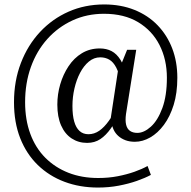

<svg xmlns="http://www.w3.org/2000/svg" viewBox="-20 -692 861 864"><path d="M422 109Q469 109 510 101Q551 93 585 81Q619 69 644 55L659 95Q633 109 596 122Q559 135 514.5 143.5Q470 152 421 152Q339 152 270 126Q201 100 150 50.5Q99 1 71 -70Q43 -141 43 -232Q43 -328 74 -408.5Q105 -489 160 -548Q215 -607 288.5 -639.5Q362 -672 449 -672Q524 -672 585 -647.5Q646 -623 689 -578.5Q732 -534 755 -474Q778 -414 778 -342Q778 -273 761.5 -220Q745 -167 717.5 -130Q690 -93 656 -73.5Q622 -54 587 -54Q563 -54 544.5 -61Q526 -68 512.5 -80Q499 -92 491.5 -108Q484 -124 482 -143L476 -145L513 -388L522 -394L552 -468H593L547 -179Q543 -150 547.5 -131Q552 -112 565 -103Q578 -94 598 -94Q628 -94 659 -122Q690 -150 710.5 -205.5Q731 -261 731 -342Q731 -424 698 -489Q665 -554 602 -592Q539 -630 448 -630Q371 -630 306 -600Q241 -570 193 -516.5Q145 -463 119 -390.5Q93 -318 93 -232Q93 -153 116.5 -89.5Q140 -26 184 18Q228 62 288 85.5Q348 109 422 109ZM372 -49Q333 -49 302.5 -69Q272 -89 255 -127.5Q238 -166 238 -221Q238 -268 251 -312.5Q264 -357 288.5 -394Q313 -431 348.5 -452.5Q384 -474 429 -474Q459 -474 482 -462Q505 -450 522 -423Q539 -396 548 -350L524 -321Q516 -363 503 -388Q490 -413 472 -423.5Q454 -434 431 -434Q403 -434 380 -415Q357 -396 340.5 -364.5Q324 -333 315 -294Q306 -255 306 -215Q306 -173 314 -145Q322 -117 338 -102.5Q354 -88 378 -88Q404 -88 426.5 -103.5Q449 -119 470 -148.5Q491 -178 512 -220L528 -192Q502 -147 479.5 -115Q457 -83 431.5 -66Q406 -49 372 -49Z"/></svg>

Font: Roboto Serif 28pt Condensed Light
Style: Regular
Weight: 300
Width: 3
Designer: Greg Gazdowicz
Foundry: Commercial Type
Version: Version 1.008